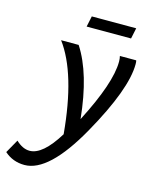

<svg xmlns="http://www.w3.org/2000/svg" viewBox="-222 -780 892 1109"><g transform="rotate(15 224.0 -226.0)"><path d="M32.2 238.3Q-37.6 238.3 -87.9 193.4L-42.5 112.8Q-2 151.4 39.6 151.4Q117.7 151.4 205.6 8.3Q173.8 -347.2 50.8 -512.7H155.8Q250.5 -367.7 277.3 -101.6Q406.2 -351.1 406.2 -479.5Q406.2 -498.5 402.3 -512.7H500Q502.4 -505.9 502.4 -490.2Q502.4 -340.3 339.6 -51Q176.8 238.3 32.2 238.3ZM438.5 -627H172.9L186.5 -691.4H452.1Z"/></g></svg>

Font: Cadman
Style: Italic
Weight: 400
Italic angle: -12°
Designer: Paul James MIller
Foundry: High-Logic / Made with FontCreator
Version: Version 2.114;March 28, 2021;FontCreator 13.0.0.2683 64-bit